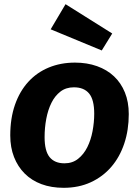

<svg xmlns="http://www.w3.org/2000/svg" viewBox="-20 -881 665 917"><path d="M595 -336Q595 -260 573.5 -195.5Q552 -131 511.5 -84Q471 -37 413.5 -10.5Q356 16 284 16Q225 16 178 -1.5Q131 -19 98 -52Q65 -85 47 -131Q29 -177 29 -234Q29 -316 51.5 -380.5Q74 -445 115 -490Q156 -535 213 -558.5Q270 -582 338 -582Q396 -582 443.5 -565Q491 -548 524.5 -516.5Q558 -485 576.5 -439.5Q595 -394 595 -336ZM288 -101Q326 -101 353 -122.5Q380 -144 397 -178Q414 -212 422 -254.5Q430 -297 430 -338Q430 -405 405.5 -434.5Q381 -464 333 -464Q295 -464 268.5 -443.5Q242 -423 225.5 -389.5Q209 -356 201 -313.5Q193 -271 193 -226Q193 -160 217 -130.5Q241 -101 288 -101ZM466 -640 222 -741 293 -861 516 -721Z"/></svg>

Font: Qjlgwqiwhsfqbnnlvksmvfsycuq
Style: Regular
Weight: 700
Italic angle: -8°
Designer: Carrois Corporate & Edenspiekermann
Foundry: Carrois Corporate GbR & Edenspiekermann AG
Version: Version 2.001